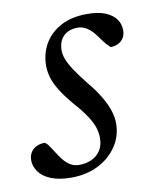

<svg xmlns="http://www.w3.org/2000/svg" viewBox="-60 -494 447 552"><g transform="rotate(-10 163.0 -218.0)"><path d="M46.5 -102Q53 -98.5 59.2 -89Q65.5 -79.5 79 -59Q93 -38 106 -30Q119 -22 133 -22Q154 -22 170.5 -29.8Q187 -37.5 196.2 -52.2Q205.5 -67 205.5 -88Q205.5 -103 200.8 -118.2Q196 -133.5 183.5 -152.8Q171 -172 148 -198Q125.5 -224.5 112.5 -245.5Q99.5 -266.5 94.2 -284.2Q89 -302 89 -319Q89 -354 105.5 -382.8Q122 -411.5 153.5 -428.5Q185 -445.5 230 -445.5Q263.5 -445.5 284.2 -436.8Q305 -428 315 -413.8Q325 -399.5 325 -381.5Q325 -369.5 319.8 -360.2Q314.5 -351 304.5 -345.5Q294.5 -340 281 -340Q276.5 -344 270 -351.2Q263.5 -358.5 251 -376Q238.5 -394 224.8 -402.8Q211 -411.5 198 -411.5Q171 -411.5 155.8 -396.5Q140.5 -381.5 140.5 -354Q140.5 -342.5 146 -328.2Q151.5 -314 164.2 -294.8Q177 -275.5 198.5 -248.5Q220.5 -222 233.5 -199.5Q246.5 -177 252.5 -158Q258.5 -139 258.5 -122Q258.5 -84.5 238.2 -54.5Q218 -24.5 183.5 -7.2Q149 10 105.5 10Q69 10 45.5 0.2Q22 -9.5 10.8 -25.5Q-0.5 -41.5 -0.5 -59Q-0.5 -71.5 5.2 -81.2Q11 -91 21.8 -96.5Q32.5 -102 46.5 -102Z"/></g></svg>

Font: Newsreader 24pt
Style: Italic
Weight: 400
Italic angle: -17°
Designer: Hugues Gentile
Foundry: Production Type
Version: Version 1.003